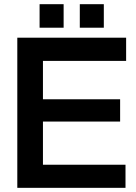

<svg xmlns="http://www.w3.org/2000/svg" viewBox="-20 -901 653 921"><path d="M63 0V-720.2H585V-608.9H186V-424.8H556.2V-317.9H186V-110.8H582V0ZM169.9 -768.1V-880.9H285.2V-768.1ZM362.8 -768.1V-880.9H478V-768.1Z"/></svg>

Font: Aspekta 550
Style: Regular
Weight: 550
Designer: Ivo Dolenc
Version: Version 2.000